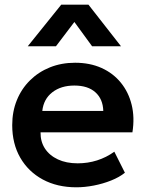

<svg xmlns="http://www.w3.org/2000/svg" viewBox="-20 -782 620 817"><path d="M305 15Q223.5 15 162 -18.2Q100.5 -51.5 66.2 -111Q32 -170.5 32 -249.5Q32 -307.5 51.8 -356Q71.5 -404.5 107.8 -440.2Q144 -476 192.8 -495.5Q241.5 -515 299.5 -515Q362.5 -515 412 -492.8Q461.5 -470.5 494.2 -430.2Q527 -390 540.2 -336.2Q553.5 -282.5 543.5 -219H152.5Q152 -179.5 171.2 -150Q190.5 -120.5 226.2 -103.8Q262 -87 310.5 -87Q353.5 -87 393 -99.5Q432.5 -112 466.5 -136.5L511.5 -47Q488 -28 453 -14Q418 0 379.2 7.5Q340.5 15 305 15ZM160 -310H419.5Q418 -360.5 386 -389.2Q354 -418 296.5 -418Q239.5 -418 202.5 -389.2Q165.5 -360.5 160 -310ZM98 -585 240.5 -762H356.5L495 -585H372L296.5 -688.5L218 -585Z"/></svg>

Font: Geologica Cursive Medium
Style: Regular
Weight: 500
Designer: Sindre Bremnes, Frode Helland
Foundry: Monokrom Skriftforlag AS
Version: Version 1.010;gftools[0.9.28]